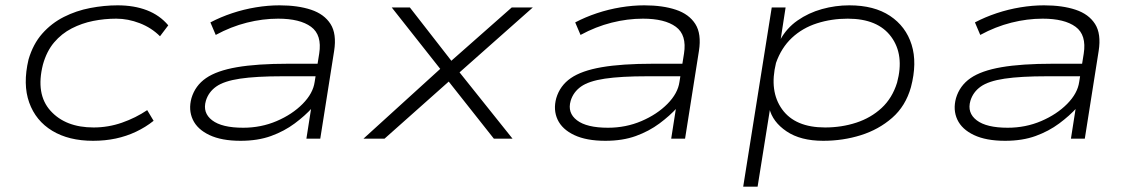

<svg xmlns="http://www.w3.org/2000/svg" viewBox="-20 -520 4249 720"><path d="M329 8Q238 8 176 -29.5Q114 -67 89.5 -135.5Q65 -204 87 -297Q104 -355 138.5 -394Q173 -433 219.5 -456.5Q266 -480 318.5 -490Q371 -500 421 -500Q483 -500 531 -481.5Q579 -463 611 -425L580 -384Q548 -416 504 -433Q460 -450 416 -450Q372 -450 329.5 -441.5Q287 -433 249 -413.5Q211 -394 183 -361Q155 -328 141 -278Q113 -167 169.5 -104.5Q226 -42 331 -42Q386 -42 437.5 -60Q489 -78 532 -107L556 -67Q526 -43 490 -26Q454 -9 414 -0.5Q374 8 329 8Z M882 8Q811 8 765.5 -13.5Q720 -35 703 -71.5Q686 -108 698 -152Q712 -199 752.5 -227Q793 -255 868.5 -268Q944 -281 1061 -281H1187L1179 -234H1040Q940 -234 880 -225Q820 -216 791 -195.5Q762 -175 752 -142Q739 -97 775.5 -69Q812 -41 892 -41Q959 -41 1017.5 -66Q1076 -91 1115 -130.5Q1154 -170 1160 -213L1177 -319Q1188 -389 1146.5 -419.5Q1105 -450 1023 -450Q965 -450 905.5 -435Q846 -420 789 -389L769 -436Q807 -456 850.5 -470.5Q894 -485 939.5 -492.5Q985 -500 1028 -500Q1097 -500 1146.5 -483.5Q1196 -467 1219.5 -430Q1243 -393 1233 -329L1181 0H1129L1147 -115L1151 -116Q1124 -86 1085 -57Q1046 -28 996.5 -10Q947 8 882 8Z M1343 0 1640 -270 1648 -240 1449 -492H1517L1675 -289H1669L1899 -492H1978L1697 -243L1691 -264L1902 0H1832L1662 -215L1666 -217L1422 0Z M2250 8Q2179 8 2133.5 -13.5Q2088 -35 2071 -71.5Q2054 -108 2066 -152Q2080 -199 2120.5 -227Q2161 -255 2236.5 -268Q2312 -281 2429 -281H2555L2547 -234H2408Q2308 -234 2248 -225Q2188 -216 2159 -195.5Q2130 -175 2120 -142Q2107 -97 2143.5 -69Q2180 -41 2260 -41Q2327 -41 2385.5 -66Q2444 -91 2483 -130.5Q2522 -170 2528 -213L2545 -319Q2556 -389 2514.5 -419.5Q2473 -450 2391 -450Q2333 -450 2273.5 -435Q2214 -420 2157 -389L2137 -436Q2175 -456 2218.5 -470.5Q2262 -485 2307.5 -492.5Q2353 -500 2396 -500Q2465 -500 2514.5 -483.5Q2564 -467 2587.5 -430Q2611 -393 2601 -329L2549 0H2497L2515 -115L2519 -116Q2492 -86 2453 -57Q2414 -28 2364.5 -10Q2315 8 2250 8Z M2767 180 2874 -492H2926L2907 -369H2905Q2929 -414 2970.5 -443Q3012 -472 3062.5 -486Q3113 -500 3165 -500Q3258 -500 3317.5 -460.5Q3377 -421 3398.5 -352.5Q3420 -284 3396 -193Q3376 -122 3325.5 -78Q3275 -34 3208 -13Q3141 8 3067 8Q2982 8 2929.5 -27.5Q2877 -63 2865 -114H2868L2821 180ZM3074 -42Q3136 -42 3191 -60Q3246 -78 3286 -115Q3326 -152 3344 -210Q3372 -314 3322 -382Q3272 -450 3159 -450Q3098 -450 3043.5 -432.5Q2989 -415 2949.5 -378Q2910 -341 2890 -284Q2864 -178 2913 -110Q2962 -42 3074 -42Z M3749 8Q3678 8 3632.5 -13.5Q3587 -35 3570 -71.5Q3553 -108 3565 -152Q3579 -199 3619.5 -227Q3660 -255 3735.5 -268Q3811 -281 3928 -281H4054L4046 -234H3907Q3807 -234 3747 -225Q3687 -216 3658 -195.5Q3629 -175 3619 -142Q3606 -97 3642.5 -69Q3679 -41 3759 -41Q3826 -41 3884.5 -66Q3943 -91 3982 -130.5Q4021 -170 4027 -213L4044 -319Q4055 -389 4013.5 -419.5Q3972 -450 3890 -450Q3832 -450 3772.5 -435Q3713 -420 3656 -389L3636 -436Q3674 -456 3717.5 -470.5Q3761 -485 3806.5 -492.5Q3852 -500 3895 -500Q3964 -500 4013.5 -483.5Q4063 -467 4086.5 -430Q4110 -393 4100 -329L4048 0H3996L4014 -115L4018 -116Q3991 -86 3952 -57Q3913 -28 3863.5 -10Q3814 8 3749 8Z"/></svg>

Font: Nunito Sans 7pt Expanded ExtraLight
Style: Italic
Weight: 250
Width: 7
Italic angle: -9°
Designer: Vernon Adams
Foundry: Vernon Adams
Version: Version 3.101;gftools[0.9.27]